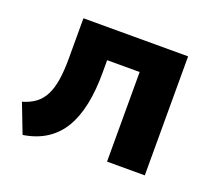

<svg xmlns="http://www.w3.org/2000/svg" viewBox="-94 -619 836 755"><g transform="rotate(20 324.0 -241.5)"><path d="M67 15 20 -107Q52 -116 74 -132.5Q96 -149 109.5 -175.5Q123 -202 129 -240Q135 -278 135 -328V-498H573V0H415V-375H279V-323Q279 -249 267 -190.5Q255 -132 230 -89.5Q205 -47 164.5 -20.5Q124 6 67 15Z"/></g></svg>

Font: Nunito Sans 9pt ExtraBold
Style: Regular
Weight: 800
Version: Version 3.101;gftools[0.9.27]